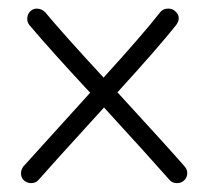

<svg xmlns="http://www.w3.org/2000/svg" viewBox="-20 -416 480 443"><path d="M36 1Q29 -5 28.5 -14.5Q28 -24 34 -32L188 -202Q96 -301 48 -358Q42 -365 43 -375Q44 -385 51 -391Q58 -397 67.5 -396Q77 -395 84 -388Q131 -332 219 -237Q310 -337 349 -387Q355 -395 365 -396Q375 -397 382 -392Q400 -378 387 -359Q345 -306 251 -203Q364 -80 406 -32Q413 -24 412 -14.5Q411 -5 404 1Q397 7 387 6.5Q377 6 371 -1Q328 -50 220 -168Q86 -21 69 -1Q63 6 53.5 6.5Q44 7 36 1Z"/></svg>

Font: Hoogli
Style: Regular
Weight: 400
Designer: Anand Singh Naorem
Foundry: Brand New Type
Version: Version 1.00 b007